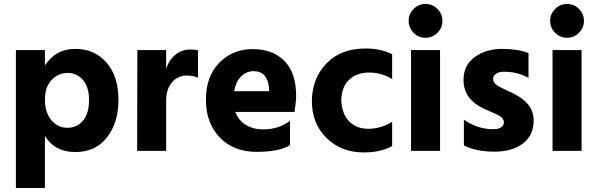

<svg xmlns="http://www.w3.org/2000/svg" viewBox="-20 -759 3011 966"><path d="M320.5 -392Q274 -392 240 -357Q206 -322 206 -258Q206 -194 238 -155Q270 -116 319 -116Q368 -116 398 -152.5Q428 -189 428 -255Q428 -321 397.5 -356.5Q367 -392 320.5 -392ZM206 187H60V-507H206V-429Q259 -513 358 -513Q457 -513 516.5 -443.5Q576 -374 576 -258Q576 -142 518.5 -68Q461 6 358.5 6Q256 6 206 -75Z M816 0H670L671 -507H816V-413Q830 -457 862.5 -483.5Q895 -510 938 -510Q962 -510 976 -506V-368Q952 -379 921 -379Q874 -379 845 -344.5Q816 -310 816 -253Z M1256 -401Q1221 -401 1194 -375.5Q1167 -350 1158 -300H1334V-312Q1327 -401 1256 -401ZM1439 -29Q1387 5 1271 5Q1155 5 1085.5 -67.5Q1016 -140 1016 -257.5Q1016 -375 1083.5 -443.5Q1151 -512 1251.5 -512Q1352 -512 1411 -452.5Q1470 -393 1470 -275Q1470 -252 1462 -196H1164Q1179 -154 1216 -131Q1253 -108 1305 -108Q1382 -108 1439 -151Z M1811 8Q1697 8 1623 -64.5Q1549 -137 1549 -252Q1551 -366 1623 -440.5Q1695 -515 1820 -515Q1897 -515 1953 -486V-361Q1900 -394 1837 -394Q1774 -394 1736 -357.5Q1698 -321 1697 -252Q1701 -185 1737 -148Q1773 -111 1834 -111Q1895 -111 1953 -146V-24Q1894 8 1811 8Z M2181 -714Q2206 -689 2206 -654Q2206 -619 2181 -594Q2156 -569 2121 -569Q2086 -569 2061 -594Q2036 -619 2036 -654Q2036 -689 2061 -714Q2086 -739 2121 -739Q2156 -739 2181 -714ZM2194 0H2048V-507H2194Z M2665 -153Q2665 -78 2611 -37Q2557 4 2466.5 4Q2376 4 2314 -27V-157Q2383 -109 2460 -109Q2515 -109 2515 -144Q2515 -163 2493 -176Q2477 -185 2450 -196.5Q2423 -208 2413 -213Q2312 -261 2312 -357Q2312 -431 2368.5 -472Q2425 -513 2506 -513Q2587 -513 2639 -492V-367Q2586 -398 2515 -398Q2489 -398 2475 -387.5Q2461 -377 2461 -364.5Q2461 -352 2466 -344Q2471 -336 2482.5 -329Q2494 -322 2504.5 -316.5Q2515 -311 2533 -303Q2601 -274 2633 -238Q2665 -202 2665 -153Z M2893 -714Q2918 -689 2918 -654Q2918 -619 2893 -594Q2868 -569 2833 -569Q2798 -569 2773 -594Q2748 -619 2748 -654Q2748 -689 2773 -714Q2798 -739 2833 -739Q2868 -739 2893 -714ZM2906 0H2760V-507H2906Z"/></svg>

Font: Hind Kochi
Style: Bold
Weight: 700
Designer: Dhruvi Tolia
Foundry: Indian Type Foundry
Version: Version 0.702;PS 1.0;hotconv 1.0.81;makeotf.lib2.5.63406